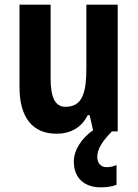

<svg xmlns="http://www.w3.org/2000/svg" viewBox="-20 -659 593 827"><path d="M399 17C399 -16 419 -49 462 -93H487V-639H352V-367C352 -259 335 -199 262 -199C217 -199 198 -240 198 -321V-639H64V-284C64 -153 120 -83 224 -83C283 -83 331 -109 358 -163H366L381 -98C333 -65 298 -14 298 37C298 103 338 148 415 148C444 148 466 143 482 137V52C472 56 459 61 439 61C414 61 399 43 399 17Z"/></svg>

Font: Noto Sans Kannada UI Condensed
Style: Bold
Weight: 700
Width: 3
Designer: Jelle Bosma - Monotype Design Team
Foundry: Monotype Imaging Inc.
Version: Version 2.005